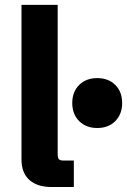

<svg xmlns="http://www.w3.org/2000/svg" viewBox="-20 -752 511 772"><path d="M188 0Q129.4 0 97.9 -28.6Q66.4 -57.1 66.4 -110.8V-732.4H211.9V-133.8Q211.9 -117.7 216.6 -112.1Q221.2 -106.4 236.3 -106.4H276.9V0ZM371.1 -237.3Q326.2 -237.3 298.3 -265.1Q270.5 -293 270.5 -337.9Q270.5 -382.8 298.3 -410.4Q326.2 -438 371.1 -438Q416 -438 443.6 -410.4Q471.2 -382.8 471.2 -337.9Q471.2 -293 443.6 -265.1Q416 -237.3 371.1 -237.3Z"/></svg>

Font: Schibsted Grotesk
Style: Bold
Weight: 700
Designer: Bakken & Baeck AS, Henrik Kongsvoll
Foundry: Schibsted ASA
Version: Version 1.100;gftools[0.9.25]